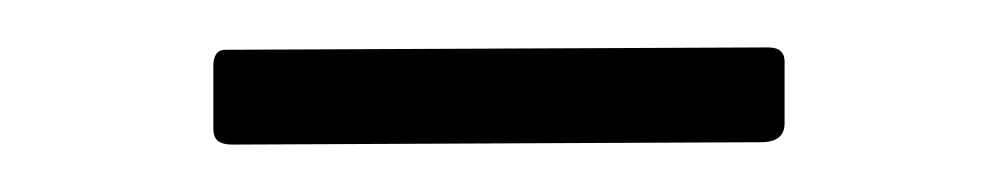

<svg xmlns="http://www.w3.org/2000/svg" viewBox="-20 -306 421 81"><path d="M311 -254Q311 -246 301 -246L78 -245Q74 -245 72 -246.5Q70 -248 70 -252V-278Q70 -285 75 -285L304 -286Q311 -286 311 -280Z"/></svg>

Font: Libre Franklin Thin Thin
Style: Regular
Weight: 250
Version: Version 3.000